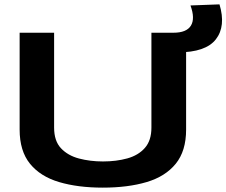

<svg xmlns="http://www.w3.org/2000/svg" viewBox="-20 -850 1038 880"><path d="M70 -256V-700H228V-265Q228 -204 259.5 -170.5Q291 -137 342 -123.5Q393 -110 452 -110Q513 -110 563.5 -124Q614 -138 644 -172Q674 -206 674 -265V-700H833V-256Q833 -158 785.5 -99.5Q738 -41 652 -15.5Q566 10 451 10Q337 10 251 -15.5Q165 -41 117.5 -99.5Q70 -158 70 -256ZM766 -610V-700H775Q835 -700 855 -732.5Q875 -765 853 -825L986 -830Q1016 -730 969.5 -670Q923 -610 795 -610Z"/></svg>

Font: Georama Extended SemiBold
Style: Regular
Weight: 600
Width: 7
Designer: Jean-Baptiste Levee
Foundry: Production Type
Version: Version 1.000